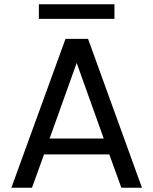

<svg xmlns="http://www.w3.org/2000/svg" viewBox="-20 -874 714 894"><path d="M337 -581 463 -229H211ZM129 0 185 -155H489L545 0H641L390 -693H285L33 0ZM513 -786V-854H161V-786Z"/></svg>

Font: Matrixport Regular
Style: Regular
Weight: 400
Designer: Ninad Kale (Devanagari), Jonny Pinhorn (Latin)
Foundry: Indian Type Foundry
Version: Version 3.200;PS 1.000;hotconv 16.6.54;makeotf.lib2.5.65590